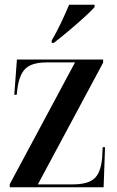

<svg xmlns="http://www.w3.org/2000/svg" viewBox="-20 -786 493 806"><path d="M21 0V-13L295 -524H177Q115 -524 88 -499Q61 -474 53 -413L50 -388H40L51 -536H413V-523L139 -12H285Q350 -12 377 -37.5Q404 -63 409 -126L411 -168H421L415 0ZM197 -616Q217 -650 236.5 -691Q256 -732 270 -766H377V-756Q362 -739 331 -711Q300 -683 266 -654.5Q232 -626 206 -606H197Z"/></svg>

Font: Noto Serif Display Condensed SemiBold
Style: Regular
Weight: 600
Width: 3
Designer: Monotype Design Team
Foundry: Monotype Imaging Inc.
Version: Version 2.009